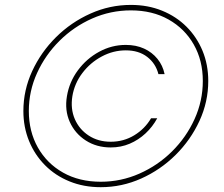

<svg xmlns="http://www.w3.org/2000/svg" viewBox="-20 -759 920 790"><path d="M255.4 -363.3Q265.1 -421.9 300.5 -469.7Q335.9 -517.6 387.7 -545.9Q439.5 -574.2 497.6 -574.2Q539.6 -574.2 572.8 -559.1Q606 -543.9 627.9 -516.8Q649.9 -489.7 657.2 -454.1H631.8Q620.6 -498 585.7 -524.9Q550.8 -551.8 497.6 -551.8Q445.8 -551.8 398.7 -526.6Q351.6 -501.5 319.1 -458.7Q286.6 -416 277.8 -363.3Q269.5 -311.5 287.8 -269Q306.2 -226.6 345 -201.2Q383.8 -175.8 435.5 -175.8Q488.8 -175.8 532.5 -202.4Q576.2 -229 601.6 -272.5H627Q607.9 -237.3 578.9 -210.2Q549.8 -183.1 513.7 -167.7Q477.5 -152.3 435.5 -152.3Q377.4 -152.3 333 -180.9Q288.6 -209.5 267.1 -257.3Q245.6 -305.2 255.4 -363.3ZM394.5 11.2Q324.7 11.2 266.4 -12.5Q208 -36.1 165.5 -78.9Q123 -121.6 99.6 -178.7Q76.2 -235.8 76.2 -302.2Q76.2 -387.7 112.3 -466.1Q148.4 -544.4 210.4 -606Q272.5 -667.5 352.1 -703.1Q431.6 -738.8 518.6 -738.8Q588.4 -738.8 646.7 -715.1Q705.1 -691.4 747.6 -648.9Q790 -606.4 813.5 -549.6Q836.9 -492.7 836.9 -425.8Q836.9 -340.3 800.8 -261.7Q764.6 -183.1 702.6 -121.6Q640.6 -60.1 561 -24.4Q481.4 11.2 394.5 11.2ZM394.5 -11.2Q478 -11.2 553.7 -44.7Q629.4 -78.1 688 -136.2Q746.6 -194.3 780.5 -269Q814.5 -343.8 814.5 -425.8Q814.5 -510.3 777.3 -575.7Q740.2 -641.1 673.6 -678.7Q606.9 -716.3 518.6 -716.3Q435.1 -716.3 359.4 -682.9Q283.7 -649.4 225.1 -591.3Q166.5 -533.2 132.6 -458.7Q98.6 -384.3 98.6 -302.2Q98.6 -218.3 135.7 -152.3Q172.9 -86.4 239.5 -48.8Q306.2 -11.2 394.5 -11.2Z"/></svg>

Font: Inter 24pt Thin
Style: Italic
Weight: 250
Italic angle: -9.3988°
Version: Version 4.001;git-66647c0bb